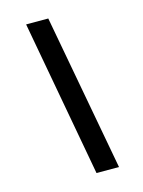

<svg xmlns="http://www.w3.org/2000/svg" viewBox="-105 -737 596 800"><g transform="rotate(-15 193.0 -337.0)"><path d="M210.5 0H307.5L183 -674H87.5Z"/></g></svg>

Font: Anybody SemiExpanded
Style: Italic
Weight: 400
Width: 6
Italic angle: -10°
Version: Version 1.113;gftools[0.9.25]